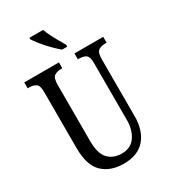

<svg xmlns="http://www.w3.org/2000/svg" viewBox="-224 -1039 1021 1156"><g transform="rotate(-30 286.5 -460.5)"><path d="M288 10Q196 10 141.5 -42Q87 -94 87 -216V-605Q87 -649 69 -661Q51 -673 23 -673H12V-714H253V-673H243Q215 -673 197 -660.5Q179 -648 179 -601V-210Q179 -122 214.5 -85.5Q250 -49 307 -49Q371 -49 402.5 -95Q434 -141 434 -208V-605Q434 -649 417 -661Q400 -673 371 -673H361V-714H561V-673H550Q522 -673 504 -660.5Q486 -648 486 -601V-206Q486 -106 436 -48Q386 10 288 10ZM308 -771Q286 -789 258 -817.5Q230 -846 206.5 -875Q183 -904 173 -921V-931H268Q276 -909 289.5 -882Q303 -855 318 -829Q333 -803 344 -784V-771Z"/></g></svg>

Font: Noto Serif Myanmar ExtraCondensed
Style: Regular
Weight: 400
Width: 2
Designer: Ben Mitchell and the Monotype Design Team
Foundry: Monotype Imaging Inc.
Version: Version 2.106; ttfautohint (v1.8.4.7-5d5b)